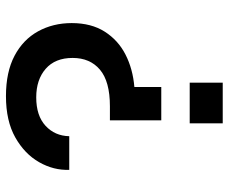

<svg xmlns="http://www.w3.org/2000/svg" viewBox="-80 -544 749 628"><g transform="rotate(90 294.0 -229.5)"><path d="M250 -476V-584H383V-476ZM425 -82H535Q537 -31 510 16.5Q483 64 429 94.5Q375 125 294 125Q215 125 162 97Q109 69 82 20Q55 -29 55 -90Q55 -154 83 -198Q111 -242 158 -266Q205 -290 264 -295V-383H373V-215H327Q246 -215 207.5 -182.5Q169 -150 169 -93Q169 -36 204.5 -5Q240 26 298 26Q358 26 391 -4.5Q424 -35 425 -82Z"/></g></svg>

Font: Syne SemiBold
Style: Regular
Weight: 600
Designer: Lucas Descroix
Foundry: Bonjour Monde
Version: Version 2.200; ttfautohint (v1.8.4)